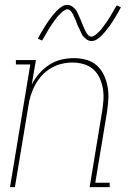

<svg xmlns="http://www.w3.org/2000/svg" viewBox="-20 -766 540 786"><path d="M21 0 104 -502H45V-520H127L110 -420Q122 -444 140.5 -465Q159 -486 182 -501Q205 -516 231 -522Q257 -528 283 -528Q309 -528 334 -521Q359 -514 377 -497.5Q395 -481 405.5 -458.5Q416 -436 420.5 -411Q425 -386 423.5 -359.5Q422 -333 418 -307L370 -18H429V0H347L398 -310Q402 -334 403.5 -357.5Q405 -381 401 -404Q397 -427 387.5 -447.5Q378 -468 361.5 -482.5Q345 -497 322.5 -503.5Q300 -510 276 -510Q254 -510 231.5 -504.5Q209 -499 188.5 -487Q168 -475 151.5 -457Q135 -439 124 -418.5Q113 -398 106 -376Q99 -354 96 -331L41 0ZM354 -598Q348 -598 342 -600.5Q336 -603 331.5 -607Q327 -611 322.5 -615.5Q318 -620 315.5 -625Q313 -630 310.5 -635.5Q308 -641 305.5 -646.5Q303 -652 300 -657.5Q297 -663 295 -669.5Q293 -676 290.5 -682Q288 -688 285 -693.5Q282 -699 280.5 -703.5Q279 -708 275 -714Q271 -720 266.5 -724Q262 -728 256 -728Q251 -728 249 -726.5Q247 -725 243 -723Q239 -721 234.5 -717Q230 -713 224 -707Q218 -701 216 -698.5Q214 -696 211.5 -692.5Q209 -689 206.5 -686Q204 -683 201.5 -679.5Q199 -676 196 -672Q193 -668 190.5 -663.5Q188 -659 184.5 -654.5Q181 -650 178.5 -645Q176 -640 172.5 -634.5Q169 -629 166 -623.5Q163 -618 159.5 -612Q156 -606 152 -600L135 -608Q141 -620 147 -630Q153 -640 158.5 -649Q164 -658 169 -666Q174 -674 179.5 -681.5Q185 -689 189.5 -695Q194 -701 198.5 -706.5Q203 -712 210.5 -720Q218 -728 226 -734Q234 -740 240.5 -743Q247 -746 256 -746Q262 -746 268 -743.5Q274 -741 278.5 -737.5Q283 -734 287.5 -729Q292 -724 294.5 -719Q297 -714 299.5 -708.5Q302 -703 304.5 -697.5Q307 -692 309.5 -686.5Q312 -681 314.5 -674.5Q317 -668 319.5 -662Q322 -656 324.5 -650.5Q327 -645 329 -640.5Q331 -636 335 -630Q339 -624 343.5 -620Q348 -616 354 -616Q359 -616 361 -617.5Q363 -619 367 -621Q371 -623 375.5 -627Q380 -631 386 -637Q392 -643 394 -645.5Q396 -648 398.5 -651.5Q401 -655 403.5 -658Q406 -661 408.5 -665Q411 -669 414 -672.5Q417 -676 419.5 -680.5Q422 -685 425.5 -689.5Q429 -694 431.5 -699Q434 -704 437.5 -709.5Q441 -715 444 -720.5Q447 -726 450.5 -732Q454 -738 458 -744L475 -736Q469 -724 463 -714Q457 -704 451.5 -695Q446 -686 441 -678Q436 -670 430.5 -662.5Q425 -655 420.5 -649Q416 -643 411.5 -637.5Q407 -632 399.5 -624Q392 -616 384 -610Q376 -604 369.5 -601Q363 -598 354 -598Z"/></svg>

Font: Iosevka Curly Slab Thin
Style: Italic
Weight: 100
Italic angle: -9°
Monospace: yes
Designer: Belleve Invis
Foundry: Belleve Invis
Version: Version 22.1.2; ttfautohint (v1.8.4)